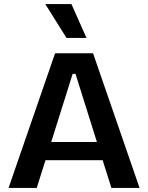

<svg xmlns="http://www.w3.org/2000/svg" viewBox="-20 -921 726 941"><path d="M22 0 250 -660H436L664 0H526L483 -136H203L160 0ZM336 -559 231 -225H455L350 -559ZM306 -735 202 -901H330L404 -735Z"/></svg>

Font: Bricolage Grotesque 10pt SemiBold
Style: Regular
Weight: 600
Designer: Mathieu Triay
Foundry: Atelier Triay
Version: Version 1.000; ttfautohint (v1.8.4.7-5d5b);gftools[0.9.29]